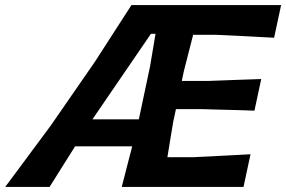

<svg xmlns="http://www.w3.org/2000/svg" viewBox="-68 -733 1122 753"><path d="M-47.5 0Q-5 -57 41.8 -120.2Q88.5 -183.5 131 -240.5L304 -490.5Q379.5 -607 447.5 -713H1034.5L1007 -585Q960 -587.5 897.8 -590.8Q835.5 -594 779.5 -596.5H689.5Q681 -563.5 672.2 -528.8Q663.5 -494 653 -453.5L645 -415.5H747Q810.5 -418 862.5 -419.8Q914.5 -421.5 956.5 -423L930 -299Q908 -300 871 -301Q834 -302 794 -303Q754 -304 723 -305H622L611 -253.5Q604.5 -215.5 599.2 -182Q594 -148.5 588.5 -116.5H690Q722 -118 762.2 -120Q802.5 -122 842.8 -124.2Q883 -126.5 914.5 -128L887 0H409.5Q420 -41 429.8 -79.2Q439.5 -117.5 450.5 -159H226.5Q201.5 -119 176 -78.8Q150.5 -38.5 126.5 0ZM524 -600.5 294.5 -265H476.5L520.5 -472.5Q526.5 -508.5 531.8 -540Q537 -571.5 542 -600.5Z"/></svg>

Font: Commissioner Loud SemiBold
Style: Italic
Weight: 600
Italic angle: -12°
Designer: Kostas Bartsokas
Foundry: Kostas Bartsokas
Version: Version 1.000; ttfautohint (v1.8.3)